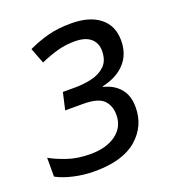

<svg xmlns="http://www.w3.org/2000/svg" viewBox="-108 -629 656 724"><g transform="rotate(-20 220.0 -267.5)"><path d="M151.9 9.8Q107.9 9.8 67.1 0.5Q26.4 -8.8 -1 -23.9V-99.6Q24.9 -84.5 65.7 -70.6Q106.4 -56.6 158.2 -56.6Q222.2 -56.6 261 -85.2Q299.8 -113.8 299.8 -162.6Q299.8 -199.7 277.8 -221.9Q255.9 -244.1 195.3 -244.1H124L139.6 -312.5H189Q223.1 -312.5 255.9 -320.1Q288.6 -327.6 310.1 -348.4Q331.5 -369.1 331.5 -408.2Q331.5 -439.5 310.1 -458Q288.6 -476.6 246.1 -476.6Q210.4 -476.6 178.5 -468Q146.5 -459.5 107.4 -442.4L83.5 -504.9Q124 -523.9 164.3 -534.4Q204.6 -544.9 256.3 -544.9Q330.1 -544.9 371.3 -512.2Q412.6 -479.5 412.6 -419.9Q412.6 -365.2 379.9 -329.6Q347.2 -293.9 287.6 -280.8V-278.8Q330.6 -268.1 354.2 -239.7Q377.9 -211.4 377.9 -165Q377.9 -88.9 320.8 -39.6Q263.7 9.8 151.9 9.8Z"/></g></svg>

Font: Open Sans
Style: Italic
Weight: 400
Italic angle: -12°
Designer: Monotype Design Team
Foundry: Monotype Imaging Inc.
Version: Version 3.000; ttfautohint (v1.8.4)